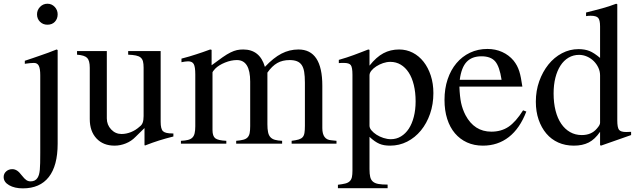

<svg xmlns="http://www.w3.org/2000/svg" viewBox="-99 -782 3465 1045"><path d="M214.8 0Q214.8 120.1 166.5 181.6Q118.2 243.2 25.4 243.2Q-19.5 243.2 -49.3 226.1Q-79.1 209 -79.1 181.6Q-79.1 163.1 -65.4 150.9Q-51.8 138.7 -32.2 138.7Q-18.6 138.7 -6.3 146.5Q5.9 154.3 20.5 173.8Q34.2 191.4 44.4 198.2Q54.7 205.1 67.4 205.1Q93.8 205.1 105.5 185.5Q110.4 177.7 113.3 167.5Q116.2 157.2 117.7 142.1Q119.1 127 119.6 105Q120.1 83 120.1 50.8V-372.1Q120.1 -408.2 112.3 -423.8Q104.5 -439.5 85.9 -439.5Q77.1 -439.5 65.9 -438.5Q54.7 -437.5 41 -435.5L36.1 -434.6V-451.2Q60.5 -459 81.1 -466.3Q101.6 -473.6 122.1 -480.5Q142.6 -487.3 163.6 -495.1Q184.6 -502.9 209 -512.7L214.8 -509.8ZM159.2 -761.7Q182.6 -761.7 198.7 -744.6Q214.8 -727.5 214.8 -704.1Q214.8 -679.7 199.7 -663.6Q184.6 -647.5 159.2 -647.5Q134.8 -647.5 118.7 -663.6Q102.5 -679.7 102.5 -704.1Q102.5 -727.5 119.1 -744.6Q135.7 -761.7 159.2 -761.7Z M844.7 -39.1Q801.8 -28.3 767.6 -17.6Q733.4 -6.8 690.4 9.8L687.5 7.8V-85L638.7 -37.1Q616.2 -13.7 585.9 -1.5Q555.7 10.7 524.4 10.7Q462.9 10.7 426.3 -28.3Q389.6 -67.4 389.6 -133.8V-413.1Q389.6 -452.1 375.5 -466.8Q361.3 -481.4 320.3 -484.4V-503.9H482.4V-137.7Q482.4 -102.5 505.9 -77.6Q529.3 -52.7 562.5 -52.7Q587.9 -52.7 613.8 -63Q639.6 -73.2 662.1 -93.8Q672.9 -101.6 677.7 -114.7Q682.6 -127.9 682.6 -150.4V-414.1Q682.6 -434.6 679.2 -447.8Q675.8 -460.9 666.5 -468.8Q657.2 -476.6 640.6 -480Q624 -483.4 598.6 -484.4V-503.9H775.4V-119.1Q775.4 -80.1 788.1 -67.9Q800.8 -55.7 838.9 -55.7H844.7Z M888.7 -462.9Q912.1 -468.8 931.2 -474.6Q950.2 -480.5 968.8 -486.3Q987.3 -492.2 1005.4 -498.5Q1023.4 -504.9 1044.9 -512.7L1052.7 -510.7V-426.8Q1087.9 -453.1 1112.3 -470.2Q1136.7 -487.3 1155.8 -496.6Q1174.8 -505.9 1190.4 -509.3Q1206.1 -512.7 1224.6 -512.7Q1315.4 -512.7 1342.8 -418Q1389.6 -467.8 1433.1 -490.2Q1476.6 -512.7 1525.4 -512.7Q1655.3 -512.7 1655.3 -315.4V-85Q1655.3 -21.5 1704.1 -18.6L1732.4 -15.6V0H1488.3V-15.6Q1512.7 -18.6 1526.9 -22.9Q1541 -27.3 1548.3 -35.6Q1555.7 -43.9 1558.1 -58.6Q1560.5 -73.2 1560.5 -97.7V-332Q1560.5 -367.2 1556.6 -390.6Q1552.7 -414.1 1543 -428.2Q1533.2 -442.4 1517.1 -448.7Q1501 -455.1 1477.5 -455.1Q1438.5 -455.1 1410.2 -439Q1381.8 -422.9 1356.4 -386.7V-105.5Q1356.4 -80.1 1359.9 -63Q1363.3 -45.9 1372.6 -35.6Q1381.8 -25.4 1397.5 -21Q1413.1 -16.6 1436.5 -15.6V0H1186.5V-15.6Q1210 -17.6 1225.1 -21.5Q1240.2 -25.4 1248.5 -34.2Q1256.8 -43 1259.8 -57.6Q1262.7 -72.3 1262.7 -95.7V-337.9Q1262.7 -455.1 1190.4 -455.1Q1159.2 -455.1 1125.5 -441.4Q1091.8 -427.7 1072.3 -408.2Q1057.6 -391.6 1057.6 -388.7V-74.2Q1057.6 -41 1072.8 -29.3Q1087.9 -17.6 1132.8 -15.6V0H885.7V-15.6Q909.2 -16.6 924.3 -20.5Q939.5 -24.4 948.2 -33.2Q957 -42 960.4 -57.1Q963.9 -72.3 963.9 -94.7V-377Q963.9 -418 955.6 -433.1Q947.3 -448.2 924.8 -448.2Q915 -448.2 907.7 -446.8Q900.4 -445.3 888.7 -443.4Z M1745.1 -456.1Q1768.6 -462.9 1788.1 -469.2Q1807.6 -475.6 1826.2 -482.4Q1844.7 -489.3 1863.8 -496.6Q1882.8 -503.9 1905.3 -512.7L1912.1 -510.7V-424.8Q1949.2 -471.7 1987.8 -492.2Q2026.4 -512.7 2073.2 -512.7Q2113.3 -512.7 2147.5 -495.1Q2181.6 -477.5 2206.5 -445.8Q2231.4 -414.1 2245.6 -370.6Q2259.8 -327.1 2259.8 -275.4Q2259.8 -214.8 2241.7 -162.6Q2223.6 -110.4 2191.9 -71.8Q2160.2 -33.2 2117.2 -11.2Q2074.2 10.7 2024.4 10.7Q2006.8 10.7 1992.7 8.3Q1978.5 5.9 1965.8 0.5Q1953.1 -4.9 1939.9 -14.2Q1926.8 -23.4 1912.1 -37.1V138.7Q1912.1 165 1916 181.2Q1919.9 197.3 1930.7 206.5Q1941.4 215.8 1960.4 219.2Q1979.5 222.7 2010.7 222.7V242.2H1740.2V223.6Q1764.6 220.7 1780.3 216.8Q1795.9 212.9 1804.7 204.1Q1813.5 195.3 1816.4 181.6Q1819.3 168 1819.3 146.5V-375Q1819.3 -415 1810.5 -427.2Q1801.8 -439.5 1773.4 -439.5Q1765.6 -439.5 1759.3 -439.5Q1752.9 -439.5 1745.1 -438.5ZM1912.1 -97.7Q1912.1 -85 1922.9 -72.3Q1933.6 -59.6 1950.2 -48.8Q1966.8 -38.1 1987.8 -31.2Q2008.8 -24.4 2028.3 -24.4Q2058.6 -24.4 2083.5 -39.6Q2108.4 -54.7 2126 -81.5Q2143.6 -108.4 2153.3 -146.5Q2163.1 -184.6 2163.1 -230.5Q2163.1 -279.3 2153.3 -319.3Q2143.6 -359.4 2125.5 -387.2Q2107.4 -415 2082 -430.2Q2056.6 -445.3 2025.4 -445.3Q2005.9 -445.3 1985.8 -438.5Q1965.8 -431.6 1949.2 -420.9Q1932.6 -410.2 1922.4 -397.5Q1912.1 -384.8 1912.1 -372.1Z M2765.6 -174.8Q2730.5 -83 2670.4 -36.1Q2610.4 10.7 2529.3 10.7Q2481.4 10.7 2442.9 -6.8Q2404.3 -24.4 2377 -56.6Q2349.6 -88.9 2335 -134.8Q2320.3 -180.7 2320.3 -238.3Q2320.3 -299.8 2337.4 -350.6Q2354.5 -401.4 2385.3 -438Q2416 -474.6 2459 -495.1Q2502 -515.6 2553.7 -515.6Q2597.7 -515.6 2634.3 -499Q2670.9 -482.4 2696.3 -452.1Q2707 -438.5 2714.4 -424.8Q2721.7 -411.1 2727.1 -394.5Q2732.4 -377.9 2736.3 -357.4Q2740.2 -336.9 2744.1 -310.5H2401.4Q2403.3 -256.8 2410.6 -222.2Q2418 -187.5 2434.6 -155.3Q2482.4 -65.4 2575.2 -65.4Q2628.9 -65.4 2668.5 -91.8Q2708 -118.2 2748 -181.6ZM2630.9 -347.7Q2620.1 -419.9 2596.2 -447.8Q2572.3 -475.6 2521.5 -475.6Q2469.7 -475.6 2440.9 -445.3Q2412.1 -415 2403.3 -347.7Z M3167 7.8V-64.5Q3138.7 -23.4 3105 -6.3Q3071.3 10.7 3024.4 10.7Q2977.5 10.7 2939.5 -6.3Q2901.4 -23.4 2874.5 -55.2Q2847.7 -86.9 2832.5 -130.9Q2817.4 -174.8 2817.4 -228.5Q2817.4 -288.1 2835.9 -339.8Q2854.5 -391.6 2885.7 -430.7Q2917 -469.7 2959.5 -492.2Q3002 -514.6 3049.8 -514.6Q3084 -514.6 3109.4 -504.4Q3134.8 -494.1 3167 -466.8V-638.7Q3167 -672.9 3156.7 -684.6Q3146.5 -696.3 3115.2 -696.3Q3108.4 -696.3 3103 -695.8Q3097.7 -695.3 3090.8 -694.3V-713.9Q3117.2 -720.7 3138.7 -726.1Q3160.2 -731.4 3179.2 -736.8Q3198.2 -742.2 3216.3 -748Q3234.4 -753.9 3254.9 -761.7L3260.7 -758.8V-127Q3260.7 -87.9 3270 -75.7Q3279.3 -63.5 3309.6 -63.5Q3314.5 -63.5 3321.8 -64Q3329.1 -64.5 3335.9 -64.5V-46.9L3171.9 10.7ZM3167 -372.1Q3167 -393.6 3157.7 -413.6Q3148.4 -433.6 3132.8 -449.2Q3117.2 -464.8 3096.2 -474.1Q3075.2 -483.4 3052.7 -483.4Q3021.5 -483.4 2995.6 -468.3Q2969.7 -453.1 2951.7 -425.3Q2933.6 -397.5 2923.8 -358.9Q2914.1 -320.3 2914.1 -273.4Q2914.1 -221.7 2924.8 -179.7Q2935.5 -137.7 2955.6 -108.4Q2975.6 -79.1 3003.9 -63Q3032.2 -46.9 3067.4 -46.9Q3120.1 -46.9 3149.4 -82Q3167 -101.6 3167 -113.3Z"/></svg>

Font: BabelStone Tibetan
Style: Regular
Weight: 400
Designer: Christopher J. Fynn
Foundry: BabelStone
Version: Version 10.011 October 1, 2023